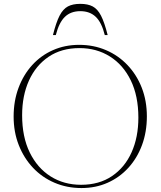

<svg xmlns="http://www.w3.org/2000/svg" viewBox="-20 -942 813 972"><path d="M380.5 -715Q454 -715 516.5 -688.2Q579 -661.5 625.5 -612.5Q672 -563.5 697.8 -497.5Q723.5 -431.5 723.5 -353Q723.5 -274 699 -207.8Q674.5 -141.5 629.8 -92.5Q585 -43.5 524.8 -16.8Q464.5 10 392.5 10Q319 10 256.2 -16.8Q193.5 -43.5 147.2 -92.5Q101 -141.5 75 -207.5Q49 -273.5 49 -352Q49 -431 73.8 -497.2Q98.5 -563.5 143 -612.5Q187.5 -661.5 248.2 -688.2Q309 -715 380.5 -715ZM390.5 -6.5Q482 -6.5 547 -50.5Q612 -94.5 646.2 -171Q680.5 -247.5 680.5 -346.5Q680.5 -456 642.2 -534.8Q604 -613.5 536.5 -656Q469 -698.5 382.5 -698.5Q291 -698.5 226 -654.5Q161 -610.5 126.5 -534Q92 -457.5 92 -358.5Q92 -249 130.5 -170.2Q169 -91.5 236.2 -49Q303.5 -6.5 390.5 -6.5ZM386.5 -885.5Q338.5 -885.5 308.8 -857Q279 -828.5 262.5 -764.5H248Q264 -828.5 281.5 -862.5Q299 -896.5 323.8 -909.5Q348.5 -922.5 386.5 -922.5Q424.5 -922.5 449.2 -909.5Q474 -896.5 491.5 -862.5Q509 -828.5 525 -764.5H510.5Q494.5 -828.5 464.5 -857Q434.5 -885.5 386.5 -885.5Z"/></svg>

Font: Newsreader 60pt ExtraLight
Style: Regular
Weight: 250
Designer: Hugues Gentile
Foundry: Production Type
Version: Version 1.003